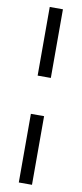

<svg xmlns="http://www.w3.org/2000/svg" viewBox="-101 -753 422 989"><g transform="rotate(10 110.0 -259.0)"><path d="M75 -359V-718H144V-359ZM75 200V-159H144V200Z"/></g></svg>

Font: Montagu Slab 24pt
Style: Regular
Weight: 400
Designer: Florian Karsten
Foundry: Florian Karsten
Version: Version 1.000